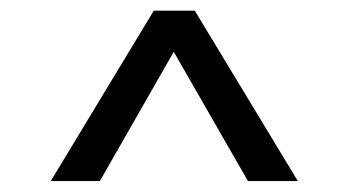

<svg xmlns="http://www.w3.org/2000/svg" viewBox="-20 -881 655 361"><path d="M269.2 -861H346.2L540 -540.5H446.2L306.7 -783.6L167.7 -540.5H75.4Z"/></svg>

Font: Fira Code
Style: Regular
Weight: 400
Designer: Carrois Corporate, Edenspiekermann AG, Nikita Prokopov
Foundry: Carrois Corporate, Edenspiekermann AG, Nikita Prokopov
Version: Version 5.002